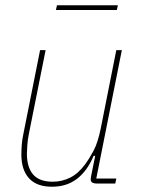

<svg xmlns="http://www.w3.org/2000/svg" viewBox="-20 -696 535 728"><path d="M153 -506 89 -186Q85 -166 83.5 -145Q82 -124 82 -113Q82 -62 105.5 -34.5Q129 -7 180 -7Q215 -7 246 -22.5Q277 -38 302 -72Q319 -95 335 -125Q351 -155 362 -209L421 -506H442L345 -19H421L417 0H347Q337 0 330.5 -3.5Q324 -7 324 -15Q324 -21 326 -31L341 -105H335Q311 -48 272 -18Q233 12 177 12Q119 12 90 -20Q61 -52 61 -110Q61 -127 62.5 -146.5Q64 -166 68 -185L132 -506ZM196 -676H427L423 -658H192Z"/></svg>

Font: IBM Plex Sans Condensed Thin
Style: Italic
Weight: 100
Width: 3
Italic angle: -11°
Designer: Mike Abbink, Paul van der Laan, Pieter van Rosmalen
Foundry: Bold Monday
Version: Version 1.3